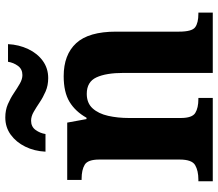

<svg xmlns="http://www.w3.org/2000/svg" viewBox="-68 -736 804 707"><g transform="rotate(-90 333.5 -382.0)"><path d="M20 0V-53H26Q59 -53 79.5 -65Q100 -77 100 -122V-418Q100 -460 81 -471.5Q62 -483 29 -483H25V-536H236L249 -465H254Q277 -506 312.5 -527.5Q348 -549 407 -549Q486 -549 528.5 -503Q571 -457 571 -356V-124Q571 -77 587 -65Q603 -53 637 -53H641V0H419V-329Q419 -393 402.5 -428.5Q386 -464 342 -464Q308 -464 288.5 -442.5Q269 -421 261 -385.5Q253 -350 253 -309V-118Q253 -76 271.5 -64.5Q290 -53 323 -53H327V0ZM400 -606Q373 -606 351 -615.5Q329 -625 310.5 -637.5Q292 -650 275.5 -659.5Q259 -669 243 -669Q221 -669 209 -652.5Q197 -636 194 -616H129Q131 -657 147.5 -690.5Q164 -724 191.5 -744Q219 -764 255 -764Q282 -764 304 -754.5Q326 -745 344.5 -732.5Q363 -720 379.5 -710.5Q396 -701 411 -701Q433 -701 445 -717.5Q457 -734 460 -754H525Q523 -714 507 -680Q491 -646 463.5 -626Q436 -606 400 -606Z"/></g></svg>

Font: Noto Serif
Style: Bold
Weight: 700
Designer: Monotype Design Team
Foundry: Monotype Imaging Inc.
Version: Version 2.014